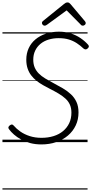

<svg xmlns="http://www.w3.org/2000/svg" viewBox="-20 -1162 747 1570"><path d="M319 19Q269 19 227.5 8Q186 -3 152.5 -21.5Q119 -40 94 -62Q69 -84 54 -105Q47 -114 48.5 -121Q50 -128 59 -136Q71 -145 78 -144Q85 -143 92 -135Q114 -109 147 -86Q180 -63 223.5 -49Q267 -35 319 -35Q373 -35 418 -49Q463 -63 495.5 -90Q528 -117 546 -155Q564 -193 564 -241Q564 -278 551.5 -306Q539 -334 515.5 -355.5Q492 -377 460.5 -396Q429 -415 389 -435Q359 -450 330.5 -466.5Q302 -483 277.5 -502.5Q253 -522 234.5 -546.5Q216 -571 205.5 -602.5Q195 -634 195 -674Q195 -725 214.5 -767.5Q234 -810 270 -840Q306 -870 355 -886.5Q404 -903 462 -903Q514 -903 558 -889Q602 -875 637.5 -851Q673 -827 700 -797Q708 -788 706.5 -780.5Q705 -773 696 -765Q688 -758 680 -758Q672 -758 663 -765Q638 -789 608.5 -808.5Q579 -828 543 -839Q507 -850 460 -850Q415 -850 376.5 -838Q338 -826 310.5 -803Q283 -780 267.5 -747.5Q252 -715 252 -674Q252 -637 264 -609.5Q276 -582 297.5 -560.5Q319 -539 349.5 -520.5Q380 -502 418 -482Q458 -461 494.5 -439.5Q531 -418 560 -391Q589 -364 605.5 -328Q622 -292 622 -242Q622 -185 599.5 -137Q577 -89 536 -54Q495 -19 439.5 0Q384 19 319 19ZM345 -952Q336 -952 329.5 -959Q323 -966 323 -974Q323 -980 325 -983Q327 -986 331 -990L503 -1129Q511 -1136 517.5 -1139Q524 -1142 533 -1142Q540 -1142 545.5 -1138.5Q551 -1135 557 -1128L675 -988Q678 -984 679.5 -980.5Q681 -977 681 -973Q681 -964 673 -958Q665 -952 657 -952Q652 -952 647 -954.5Q642 -957 639 -962L525 -1077L366 -961Q359 -956 354.5 -954Q350 -952 345 -952ZM0 378H696V388H0ZM0 -20H696V0H0ZM0 -505H696V-500H0ZM0 -898H696V-888H0Z"/></svg>

Font: Playwrite DE SAS Guides
Style: Regular
Weight: 400
Designer: Veronika Burian, José Scaglione
Foundry: TypeTogether
Version: Version 1.003